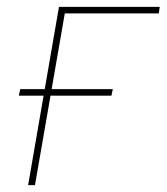

<svg xmlns="http://www.w3.org/2000/svg" viewBox="-20 -540 486 560"><path d="M152 -520H446L443 -501H169L82 0H62ZM39 -280H309L305 -261H35Z"/></svg>

Font: Fixel Italic Variable Display Thin
Style: Italic
Weight: 100
Italic angle: -10°
Designer: AlfaBravo + MacPaw
Foundry: Kyrylo Tkachov, Marchela Mozhyna, Serhii Makarenko, Maria Weinstein, Zakhar Kryvoshyya
Version: Version 1.210;Glyphs 3.2 (3217)